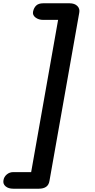

<svg xmlns="http://www.w3.org/2000/svg" viewBox="-86 -792 578 1168"><path d="M396 -714 215 308Q211 333 194.5 344.5Q178 356 150 356Q126 356 108 344Q90 332 97 292L277 -725Q281 -745 294 -758.5Q307 -772 337 -772Q368 -772 384.5 -755.5Q401 -739 396 -714ZM151 356H-5Q-35 356 -52 341.5Q-69 327 -65 305Q-62 284 -45 269.5Q-28 255 -5 255H168ZM320 -671H177Q149 -671 130 -685.5Q111 -700 115 -721Q120 -745 134.5 -758.5Q149 -772 177 -772H339Z"/></svg>

Font: Edu QLD Beginner
Style: Bold
Weight: 700
Designer: Tina and Corey Anderson
Foundry: Google for Education
Version: Version 1.003